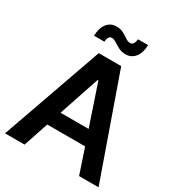

<svg xmlns="http://www.w3.org/2000/svg" viewBox="-213 -1065 1113 1201"><g transform="rotate(30 343.0 -464.0)"><path d="M146.5 0H5.4L262.2 -727.5H424.3L680.7 0H540L480 -179.7H206.5ZM339.8 -578.1 241.7 -285.2H444.3L345.7 -578.1ZM410.2 -804.7Q381.3 -804.7 358.9 -816.4Q336.4 -828.1 318.8 -839.8Q301.3 -851.6 286.6 -851.6Q272 -851.6 264.6 -838.6Q257.3 -825.7 256.8 -807.1H182.1Q183.6 -863.3 208.5 -895.5Q233.4 -927.7 276.9 -927.7Q306.2 -927.7 327.6 -915.8Q349.1 -903.8 366.2 -892.1Q383.3 -880.4 399.9 -880.4Q427.2 -880.4 431.2 -925.3H504.4Q502.9 -868.2 477.1 -836.4Q451.2 -804.7 410.2 -804.7Z"/></g></svg>

Font: Inter Tight SemiBold
Style: Regular
Weight: 600
Designer: Rasmus Andersson
Foundry: rsms
Version: Version 3.004; ttfautohint (v1.8.4.7-5d5b)